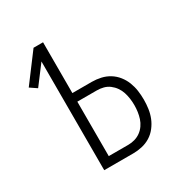

<svg xmlns="http://www.w3.org/2000/svg" viewBox="-158 -790 866 910"><g transform="rotate(-30 275.0 -335.0)"><path d="M152 0V-595L75 -493L38 -518L152 -670H204V-392H311Q335 -392 359.5 -386.5Q384 -381 405 -368Q426 -355 441.5 -335.5Q457 -316 466 -293Q475 -270 478.5 -245.5Q482 -221 482 -196Q482 -171 478.5 -146.5Q475 -122 466 -99.5Q457 -77 441.5 -57Q426 -37 405 -24Q384 -11 359.5 -5.5Q335 0 311 0ZM204 -47H311Q329 -47 346.5 -52Q364 -57 378.5 -67.5Q393 -78 403.5 -93Q414 -108 419.5 -125Q425 -142 427.5 -160Q430 -178 430 -196Q430 -214 427.5 -232Q425 -250 419.5 -267Q414 -284 403.5 -299Q393 -314 378.5 -325Q364 -336 346.5 -340.5Q329 -345 311 -345H204Z"/></g></svg>

Font: Lode Dark Term
Style: Regular
Weight: 400
Monospace: yes
Designer: Belleve Invis
Foundry: Belleve Invis
Version: Version 29.2.0